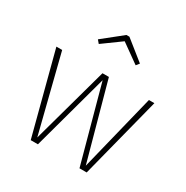

<svg xmlns="http://www.w3.org/2000/svg" viewBox="-174 -917 1033 1064"><g transform="rotate(30 342.5 -385.0)"><path d="M523 0H477L344 -487L211 0H165L29 -520H66L189 -31L324 -520H365L500 -30L621 -520H656ZM208 -670 333 -770H352L477 -670L461 -650L342 -735L225 -650Z"/></g></svg>

Font: FiraGO UltraLight
Style: Regular
Weight: 200
Designer: bBox Type
Foundry: bBox Type GmbH
Version: Version 1.001